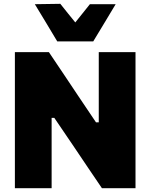

<svg xmlns="http://www.w3.org/2000/svg" viewBox="-20 -986 788 1006"><path d="M58 0V-713H236Q278.5 -649.5 315 -595.5Q351.5 -541 388.5 -485.5L483 -345H497.5V-713H690V0H514Q479 -51.5 441.8 -106.5Q404.5 -161.5 361 -226.5L264.5 -368.5H250.5V0ZM280 -769Q250.5 -818.5 221 -867.5Q191.5 -916.5 162.5 -964L296 -966Q315.5 -941.5 335 -917.2Q354.5 -893 374.5 -868.5Q394 -892.5 413 -916.5Q432 -940.5 451 -964H586Q557 -916 528 -867.5Q498.5 -818.5 468.5 -769Z"/></svg>

Font: Heraclito ExtraBold
Style: Regular
Weight: 800
Designer: Kostas Bartsokas (font) & Cristiano Sobral (main changes)
Foundry: Kostas Bartsokas (font) & Cristiano Sobral (main changes)
Version: Version 1.00;July 8, 2020;FontCreator 13.0.0.2655 64-bit